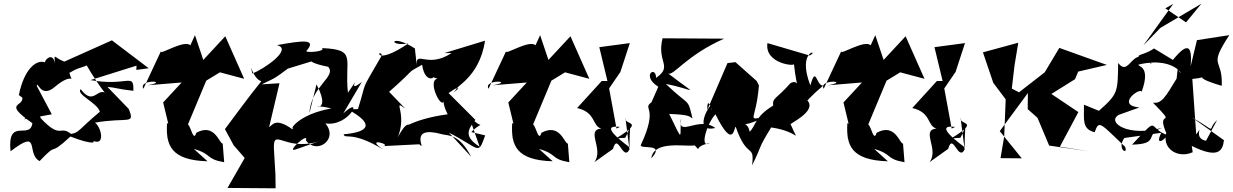

<svg xmlns="http://www.w3.org/2000/svg" viewBox="-20 -795 6666 1038"><path d="M717 -417 784 -426 585 -577 328 -462C264 -485 274 -520 278 -431C277 -518 226 -481 223 -458C177 -475 110 -422 82 -281L101 -267C106 -215 -6 -242 155 -129C143 -36 18 -164 37 23C204 -105 118 34 194 76C304 -40 230 64 361 -57C481 -9 526 -19 449 -55C554 25 535 -99 494 -132C672 -163 712 -118 676 -206L561 -325C606 -322 611 -314 701 -304C704 -406 672 -326 469 -362L718 -440ZM384 -417C425 -439 500 -435 427 -491C424 -466 574 -239 574 -272C508 -352 495 -209 416 -313C390 -284 506 -240 520 -191C406 -96 408 -77 364 -71C303 -121 311 -38 200 -156C170 -257 147 -179 111 -150L260 -177L179 -330C182 -364 199 -259 276 -325C382 -415 375 -329 355 -401Z M1028 10C1131 40 1088 64 1192 82L1184 -19C1166 -15 1143 -133 1041 -77C1020 -3 1000 -207 978 -79L1095 -359L1169 -404L1300 -369L1198 -599L1079 -471L1034 -605L1009 -550C976 -583 842 -494 850 -518L755 -315C726 -369 904 -357 778 -334L962 -349L862 -241L902 -76C836 -7 978 -105 883 -129C876 -10 903 71 1102 77Z M1578 13C1522 33 1651 -86 1634 -36C1690 43 1813 -40 1739 -128C1869 -107 1950 -287 1836 -182L1936 -352C1835 -273 1962 -437 1861 -294C1841 -478 1913 -527 1720 -535C1746 -517 1635 -508 1636 -519C1696 -587 1616 -576 1477 -551C1568 -530 1399 -416 1344 -398C1325 -486 1344 -368 1393 -356C1323 -270 1261 -183 1196 -97L1243 -10L1303 59L1210 221L1470 223L1469 147L1461 13C1455 -111 1516 24 1699 -29ZM1561 -96C1467 -163 1453 -117 1435 -108L1491 -345L1395 -339C1481 -379 1476 -380 1536 -424L1700 -474C1681 -499 1585 -467 1754 -434C1802 -381 1660 -329 1653 -183L1691 -339C1791 -150 1603 -248 1771 -209C1530 -165 1527 -28 1609 -150Z M2223 -533C2091 -618 2073 -541 2188 -560C1996 -432 2024 -539 2045 -497C1918 -277 1970 -377 1915 -205L1860 -204C2006 -125 1977 -81 1838 -69C1845 -39 1878 -92 2053 14C1943 -59 2108 -10 2049 -5L2247 -15C2293 32 2176 -123 2371 -69C2402 -60 2461 -75 2527 52L2407 -78C2579 11 2563 47 2603 -63L2528 -81C2609 -162 2582 -69 2507 -190L2573 -2C2488 -56 2507 -92 2550 -147L2405 -292C2515 -368 2375 -246 2458 -316C2419 -318 2572 -366 2602 -575L2382 -508H2421C2289 -421 2227 -528 2233 -441ZM2345 -370C2282 -357 2385 -167 2380 -271C2373 -246 2381 -216 2400 -177C2200 -151 2115 -78 2203 -114C2178 -141 2149 -92 2108 -8C2205 -168 2089 -268 2171 -208L2063 -320C2063 -304 2054 -322 2059 -277C2259 -451 2157 -385 2262 -445C2279 -326 2357 -388 2304 -383Z M2894 10C2997 40 2954 64 3058 82L3050 -19C3032 -15 3009 -133 2907 -77C2886 -3 2866 -207 2844 -79L2961 -359L3035 -404L3166 -369L3064 -599L2945 -471L2900 -605L2875 -550C2842 -583 2708 -494 2716 -518L2621 -315C2592 -369 2770 -357 2644 -334L2828 -349L2728 -241L2768 -76C2702 -7 2844 -105 2749 -129C2742 -10 2769 71 2968 77Z M3294 10C3320 -83 3348 81 3383 13L3361 -159C3351 -115 3474 -147 3311 -47L3360 -50C3408 -135 3384 -196 3383 1C3217 -123 3302 -111 3332 -109L3313 -100L3273 -317L3334 -406L3385 -562L3220 -540L3264 -357H3233L3100 -211C3204 -187 3180 -113 3231 -100C3144 -93 3247 12 3193 82Z M3502 -242C3449 -202 3544 -224 3444 -10C3444 14 3580 -24 3501 61C3514 -39 3688 0 3736 -9C3774 33 3725 -5 3818 -21C3757 13 3804 -132 3848 -177C3951 32 3949 -125 3958 -108C4020 71 4060 -23 4046 99C4106 -22 4071 22 4149 -106C4306 -84 4300 -11 4255 -122C4230 -119 4407 -193 4342 -255C4257 -140 4317 -238 4430 -332C4392 -331 4392 -445 4361 -333C4285 -529 4417 -526 4357 -495L4129 -562C4112 -449 4285 -434 4272 -450C4292 -274 4303 -378 4252 -344C4180 -261 4154 -267 4160 -224C4059 -164 4066 -113 4033 -83C4017 -163 3951 -84 4115 -162C4012 -147 4067 -136 4083 -333L4071 -357L3956 -459L3913 -454L3804 -201C3801 -297 3841 -166 3825 -208C3852 -291 3703 -70 3847 -103C3756 -172 3637 -43 3663 -160C3651 -64 3682 -4 3598 -179C3709 -175 3708 -165 3724 -154C3696 -272 3710 -215 3580 -341C3733 -313 3768 -263 3592 -398C3619 -381 3690 -496 3895 -586L3562 -588C3529 -457 3620 -439 3527 -374C3526 -444 3444 -386 3539 -326Z M4706 10C4809 40 4766 64 4870 82L4862 -19C4844 -15 4821 -133 4719 -77C4698 -3 4678 -207 4656 -79L4773 -359L4847 -404L4978 -369L4876 -599L4757 -471L4712 -605L4687 -550C4654 -583 4520 -494 4528 -518L4433 -315C4404 -369 4582 -357 4456 -334L4640 -349L4540 -241L4580 -76C4514 -7 4656 -105 4561 -129C4554 -10 4581 71 4780 77Z M5106 10C5132 -83 5160 81 5195 13L5173 -159C5163 -115 5286 -147 5123 -47L5172 -50C5220 -135 5196 -196 5195 1C5029 -123 5114 -111 5144 -109L5125 -100L5085 -317L5146 -406L5197 -562L5032 -540L5076 -357H5045L4912 -211C5016 -187 4992 -113 5043 -100C4956 -93 5059 12 5005 82Z M5536 -205 5589 -158 5652 -8 5867 23 5710 -2 5810 -189 5664 -287 5792 -367 5809 -408 5964 -444 5707 -536 5628 -404 5489 -296 5450 -316 5465 -443 5485 -564 5294 -512 5350 -347 5417 -258 5409 -57 5389 60 5504 61 5385 -86 5537 -292Z M6219 -533C6144 -481 6082 -512 6207 -449C6103 -571 6089 -369 6025 -455C6023 -296 6024 -287 5921 -196L5840 -229C5842 -152 5826 -98 5898 -80C5922 -147 5925 -132 6062 -2C6083 45 6015 16 6058 -49L6258 -77C6212 16 6311 -48 6328 -150C6215 -22 6330 73 6428 28L6423 -6C6563 63 6590 24 6597 -37L6423 -161C6575 -74 6497 -88 6560 -146L6500 -34C6423 -48 6494 -136 6447 -68L6426 -368C6546 -381 6395 -387 6585 -331C6592 -487 6508 -425 6626 -605L6451 -578L6417 -437C6426 -543 6405 -575 6321 -471ZM6341 -370C6280 -270 6260 -233 6213 -240C6358 -92 6218 -221 6290 -65C6178 -105 6255 -178 6100 -13C6257 -17 6161 -71 6266 -105C6080 -51 5960 -134 6028 -174L6140 -214C6010 -226 6143 -324 6152 -299C6206 -445 6124 -434 6136 -446C6354 -498 6390 -348 6347 -423ZM6323 -774 6161 -549 6253 -644 6475 -775 6392 -674 6280 -750Z"/></svg>

Font: Asimov Silicon
Style: Regular
Weight: 400
Designer: Google
Version: Version 2.000980; 2014